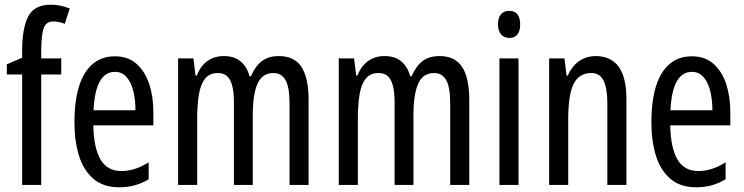

<svg xmlns="http://www.w3.org/2000/svg" viewBox="-20 -785 3160 815"><path d="M240 -469H155V0H74V-469H9V-512L74 -540V-571Q74 -664 99.5 -714.5Q125 -765 196 -765Q218 -765 236.5 -761Q255 -757 276 -749L255 -684Q242 -689 229.5 -691.5Q217 -694 206 -694Q177 -694 166.5 -668Q156 -642 155 -574V-537H240Z M468 -546Q523 -546 559 -514.5Q595 -483 613 -429.5Q631 -376 631 -309V-253H376Q378 -156 407 -107.5Q436 -59 495 -59Q524 -59 552.5 -68Q581 -77 611 -96V-24Q583 -7 552 1.5Q521 10 486 10Q418 10 376 -26.5Q334 -63 315 -125Q296 -187 296 -265Q296 -356 315.5 -418.5Q335 -481 373.5 -513.5Q412 -546 468 -546ZM468 -480Q427 -480 404 -440Q381 -400 377 -317H555Q555 -361 546 -398Q537 -435 517.5 -457.5Q498 -480 468 -480Z M1164 -547Q1229 -547 1259.5 -501Q1290 -455 1290 -360V0H1209V-345Q1209 -415 1192 -445Q1175 -475 1141 -475Q1093 -475 1073 -429.5Q1053 -384 1053 -296V0H973V-348Q973 -394 965.5 -422Q958 -450 943 -462.5Q928 -475 905 -475Q869 -475 850 -450.5Q831 -426 824 -382Q817 -338 817 -281V0H736V-537H801L810 -464H815Q826 -492 842.5 -510Q859 -528 881 -537.5Q903 -547 930 -547Q976 -547 1003 -523Q1030 -499 1039 -461H1045Q1064 -505 1092 -526Q1120 -547 1164 -547Z M1846 -547Q1911 -547 1941.5 -501Q1972 -455 1972 -360V0H1891V-345Q1891 -415 1874 -445Q1857 -475 1823 -475Q1775 -475 1755 -429.5Q1735 -384 1735 -296V0H1655V-348Q1655 -394 1647.5 -422Q1640 -450 1625 -462.5Q1610 -475 1587 -475Q1551 -475 1532 -450.5Q1513 -426 1506 -382Q1499 -338 1499 -281V0H1418V-537H1483L1492 -464H1497Q1508 -492 1524.5 -510Q1541 -528 1563 -537.5Q1585 -547 1612 -547Q1658 -547 1685 -523Q1712 -499 1721 -461H1727Q1746 -505 1774 -526Q1802 -547 1846 -547Z M2181 -537V0H2100V-537ZM2142 -739Q2165 -739 2176.5 -724Q2188 -709 2188 -681Q2188 -654 2176.5 -639Q2165 -624 2142 -624Q2120 -624 2107 -639Q2094 -654 2094 -681Q2094 -710 2106.5 -724.5Q2119 -739 2142 -739Z M2508 -547Q2573 -547 2606 -502Q2639 -457 2639 -364V0H2558V-348Q2558 -411 2542 -443Q2526 -475 2490 -475Q2438 -475 2415 -429Q2392 -383 2392 -279V0H2311V-537H2376L2385 -464H2390Q2402 -491 2419.5 -509.5Q2437 -528 2460 -537.5Q2483 -547 2508 -547Z M2917 -546Q2972 -546 3008 -514.5Q3044 -483 3062 -429.5Q3080 -376 3080 -309V-253H2825Q2827 -156 2856 -107.5Q2885 -59 2944 -59Q2973 -59 3001.5 -68Q3030 -77 3060 -96V-24Q3032 -7 3001 1.5Q2970 10 2935 10Q2867 10 2825 -26.5Q2783 -63 2764 -125Q2745 -187 2745 -265Q2745 -356 2764.5 -418.5Q2784 -481 2822.5 -513.5Q2861 -546 2917 -546ZM2917 -480Q2876 -480 2853 -440Q2830 -400 2826 -317H3004Q3004 -361 2995 -398Q2986 -435 2966.5 -457.5Q2947 -480 2917 -480Z"/></svg>

Font: Noto Sans Khmer ExtraCondensed
Style: Regular
Weight: 400
Width: 2
Designer: Danh Hong and the Monotype Design Team
Foundry: Monotype Imaging Inc.
Version: Version 2.004